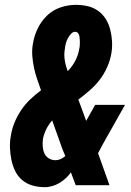

<svg xmlns="http://www.w3.org/2000/svg" viewBox="-20 -763 540 791"><path d="M162 8Q137 8 113 1Q89 -6 71 -21.5Q53 -37 42.5 -58.5Q32 -80 27 -104.5Q22 -129 21 -154Q20 -179 25 -205Q29 -232 40 -258.5Q51 -285 67 -309Q83 -333 104.5 -353.5Q126 -374 149 -391Q141 -414 133 -437Q125 -460 120 -484Q115 -508 113 -533.5Q111 -559 116 -585Q121 -616 135.5 -646Q150 -676 174 -699Q198 -722 229.5 -732.5Q261 -743 292 -743Q318 -743 341.5 -737.5Q365 -732 384 -718.5Q403 -705 415.5 -685Q428 -665 434 -641.5Q440 -618 441.5 -593.5Q443 -569 439 -544Q434 -515 422 -487.5Q410 -460 392 -436Q374 -412 350.5 -391.5Q327 -371 303 -353Q303 -351 303.5 -350Q304 -349 305 -347L335 -265L372 -331H495L402 -166Q398 -157 393 -148.5Q388 -140 384 -132L431 0H292L272 -53Q257 -31 233 -14.5Q209 2 184 6L173 8ZM259 -470Q277 -488 289.5 -511.5Q302 -535 306 -560Q308 -567 308.5 -574Q309 -581 309 -588Q309 -595 308.5 -601.5Q308 -608 307 -614.5Q306 -621 301.5 -626.5Q297 -632 290 -632Q280 -632 272.5 -623.5Q265 -615 260 -606Q255 -597 252 -587Q249 -577 248 -567Q243 -541 246.5 -517Q250 -493 259 -470ZM209 -103Q219 -103 229.5 -107.5Q240 -112 249 -120L237 -149L195 -267Q180 -250 170.5 -230.5Q161 -211 157 -191Q155 -176 156 -160.5Q157 -145 162.5 -132Q168 -119 180.5 -111Q193 -103 209 -103Z"/></svg>

Font: Iosevka SS18 Heavy
Style: Italic
Weight: 900
Italic angle: -9°
Monospace: yes
Designer: Belleve Invis
Foundry: Belleve Invis
Version: Version 25.1.1; ttfautohint (v1.8.4)